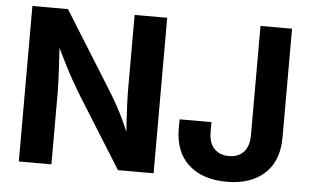

<svg xmlns="http://www.w3.org/2000/svg" viewBox="-51 -807 1448 895"><g transform="rotate(5 673.0 -359.5)"><path d="M65.7 0V-727.5H232.1L461.8 -359.2Q479.3 -330.9 497.5 -297.8Q515.7 -264.8 534.4 -224.2Q553.2 -183.7 572 -132.9H556.7Q553.4 -173.6 550.5 -219.3Q547.6 -265 545.8 -307.1Q544 -349.2 544 -378.3V-727.5H696.4V0H529.6L321 -333.9Q298 -371.7 278.3 -406.9Q258.7 -442.2 237.5 -485.1Q216.3 -528.1 186.9 -587.5H205.8Q209.1 -534.9 212 -486.3Q214.8 -437.8 216.6 -398.6Q218.3 -359.4 218.3 -334.4V0ZM1039 9.8Q925.7 9.8 860.4 -49.5Q795.1 -108.8 795.1 -218.6V-261H944.3V-216.4Q944.3 -164.3 969.8 -137.4Q995.3 -110.5 1039 -110.5Q1082.6 -110.5 1107.8 -137.4Q1133 -164.3 1133 -217V-727.5H1280.6V-219.1Q1280.6 -109.1 1216.1 -49.6Q1151.6 9.8 1039 9.8Z"/></g></svg>

Font: Inter Variable LoSnoCo
Style: Regular
Weight: 400
Designer: Rasmus Andersson
Foundry: rsms
Version: Version 4.000;git-a52131595; featfreeze: case,dlig,ss01,ss02